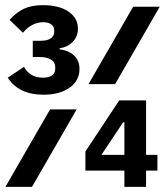

<svg xmlns="http://www.w3.org/2000/svg" viewBox="-20 -724 640 744"><path d="M10 -423 73 -465Q84 -445 102 -434Q120 -423 146 -423Q170 -423 182 -432Q194 -441 194 -457V-465Q194 -483 177.5 -493Q161 -503 134 -503H107V-566H138Q164 -566 177 -575.5Q190 -585 190 -600V-608Q190 -621 178.5 -629.5Q167 -638 147 -638Q125 -638 104.5 -627Q84 -616 69 -597L17 -647Q43 -676 72.5 -690Q102 -704 147 -704Q209 -704 245.5 -679Q282 -654 282 -613Q282 -582 261.5 -561.5Q241 -541 211 -537V-533Q247 -528 267.5 -508.5Q288 -489 288 -457Q288 -411 249.5 -384Q211 -357 148 -357Q53 -357 10 -423ZM496 -698H599L426 -398H323ZM174 -300H277L104 0H1ZM462 -63H311V-137L442 -335H546V-124H590V-63H546V0H462ZM462 -124V-250H457L373 -124Z"/></svg>

Font: iA Writer Quattro V
Style: Regular
Weight: 400
Designer: Mike Abbink, Paul van der Laan, Pieter van Rosmalen, Oliver Reichenstein
Foundry: Information Architects Inc.
Version: Version 2.000